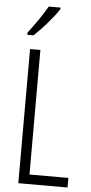

<svg xmlns="http://www.w3.org/2000/svg" viewBox="-62 -982 481 1018"><g transform="rotate(5 178.0 -473.5)"><path d="M218 -939V-947H155C127 -898 96 -853 55 -800V-788H88C128 -825 189 -893 218 -939ZM76 0H338V-51H131V-714H76Z"/></g></svg>

Font: Noto Sans Khmer UI ExtraCondensed Light
Style: Regular
Weight: 300
Width: 2
Designer: Danh Hong and the Monotype Design Team
Foundry: Monotype Imaging Inc.
Version: Version 2.002